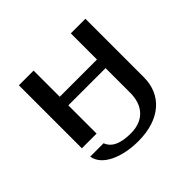

<svg xmlns="http://www.w3.org/2000/svg" viewBox="-161 -668 1043 1043"><g transform="rotate(-45 360.5 -147.0)"><path d="M350 131C272 131 224 109 208 64H105C118 146 229 190 350 190C517 190 616 101 616 -34V-484H504V-283H218V-484H105V0H218V-217H504V-27C504 62 457 131 350 131Z"/></g></svg>

Font: Gamestation Extended
Style: Regular
Weight: 400
Width: 7
Designer: Jonas Hecksher
Foundry: Jonas Hecksher, Playtypeª, e-types AS
Version: Version 1.003